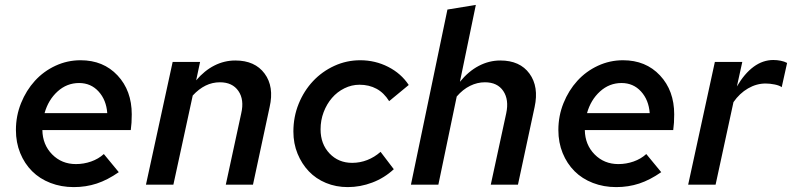

<svg xmlns="http://www.w3.org/2000/svg" viewBox="-20 -754 3234 784"><path d="M465 -51Q419 -19 375 -4.5Q331 10 281 10Q230 10 186 -7Q142 -24 111 -55Q80 -86 62.5 -129Q45 -172 45 -223Q45 -281 66 -333Q87 -385 122.5 -424Q158 -463 206.5 -485.5Q255 -508 309 -508Q402 -508 460 -446Q518 -384 518 -287Q518 -268 517 -253Q516 -238 514 -223H153Q154 -163 193 -123.5Q232 -84 290 -84Q322 -84 352 -94.5Q382 -105 404 -125ZM303 -415Q253 -415 215 -380.5Q177 -346 162 -292H418Q414 -346 382.5 -380.5Q351 -415 303 -415Z M576 0 685 -501H797L781 -426Q815 -466 855.5 -486.5Q896 -507 941 -507Q1021 -507 1060.5 -453.5Q1100 -400 1081 -317L1013 0H902L965 -291Q978 -347 953.5 -382.5Q929 -418 878 -418Q847 -418 819.5 -404.5Q792 -391 767 -364L688 0Z M1418 -89Q1450 -89 1479.5 -100.5Q1509 -112 1534 -134L1588 -63Q1549 -27 1500 -8.5Q1451 10 1400 10Q1352 10 1311 -7Q1270 -24 1241 -54.5Q1212 -85 1195 -126.5Q1178 -168 1178 -217Q1178 -277 1199.5 -330Q1221 -383 1258 -422.5Q1295 -462 1345 -485Q1395 -508 1451 -508Q1512 -508 1565 -481Q1618 -454 1649 -407L1569 -341Q1548 -375 1517.5 -391.5Q1487 -408 1448 -408Q1416 -408 1386.5 -393.5Q1357 -379 1335.5 -354Q1314 -329 1301.5 -296Q1289 -263 1289 -226Q1289 -166 1325.5 -127.5Q1362 -89 1418 -89Z M1658 0 1807 -715 1923 -734 1858 -420Q1893 -463 1935 -485Q1977 -507 2023 -507Q2103 -507 2142 -453.5Q2181 -400 2163 -317L2095 0H1984L2047 -291Q2059 -347 2035 -382.5Q2011 -418 1960 -418Q1929 -418 1899.5 -403.5Q1870 -389 1845 -360L1770 0Z M2680 -51Q2634 -19 2590 -4.5Q2546 10 2496 10Q2445 10 2401 -7Q2357 -24 2326 -55Q2295 -86 2277.5 -129Q2260 -172 2260 -223Q2260 -281 2281 -333Q2302 -385 2337.5 -424Q2373 -463 2421.5 -485.5Q2470 -508 2524 -508Q2617 -508 2675 -446Q2733 -384 2733 -287Q2733 -268 2732 -253Q2731 -238 2729 -223H2368Q2369 -163 2408 -123.5Q2447 -84 2505 -84Q2537 -84 2567 -94.5Q2597 -105 2619 -125ZM2518 -415Q2468 -415 2430 -380.5Q2392 -346 2377 -292H2633Q2629 -346 2597.5 -380.5Q2566 -415 2518 -415Z M2790 0 2899 -501H3011L2989 -401Q3020 -454 3057.5 -481.5Q3095 -509 3138 -509Q3153 -509 3168 -506Q3183 -503 3194 -497L3172 -398Q3163 -405 3143.5 -409Q3124 -413 3106 -413Q3069 -413 3034.5 -393Q3000 -373 2975 -337L2902 0Z"/></svg>

Font: Red Hat Text Medium
Style: Italic
Weight: 500
Italic angle: -12°
Designer: Pentagram / MCKL
Foundry: Pentagram / MCKL
Version: Version 1.003; Red Hat Text Medium Italic